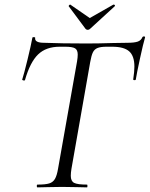

<svg xmlns="http://www.w3.org/2000/svg" viewBox="-20 -810 647 830"><path d="M142 -12Q176 -12 192.5 -17Q209 -22 217.5 -36.5Q226 -51 231 -81L313 -544Q316 -562 316 -574Q316 -594 304.5 -601Q293 -608 262 -608H238Q179 -608 144.5 -574.5Q110 -541 88 -464Q88 -462 84 -462Q81 -462 78 -463.5Q75 -465 76 -466Q84 -491 99 -552.5Q114 -614 120 -647Q121 -650 127 -649.5Q133 -649 132 -646Q129 -625 171 -625Q245 -622 354 -622Q405 -622 467 -624L530 -625Q560 -625 575 -630Q590 -635 596 -650Q598 -653 603 -652.5Q608 -652 607 -648Q599 -621 585 -556.5Q571 -492 567 -466Q566 -463 560.5 -463.5Q555 -464 556 -468Q561 -501 561 -522Q561 -568 538.5 -588Q516 -608 465 -608H441Q415 -608 401.5 -602.5Q388 -597 381.5 -583.5Q375 -570 370 -542L289 -81Q286 -63 286 -50Q286 -27 300.5 -19.5Q315 -12 356 -12Q358 -12 358 -6Q358 0 356 0Q329 0 313 -1L248 -2L186 -1Q170 0 142 0Q139 0 139 -6Q139 -12 142 -12ZM277 -784Q277 -786 280 -788.5Q283 -791 284 -790L368 -732L470 -790H472Q475 -790 476.5 -787.5Q478 -785 476 -783L369 -685Q365 -681 359 -681Q354 -681 350 -685L277 -783Z"/></svg>

Font: Cormorant Garamond
Style: Italic
Weight: 400
Italic angle: -10°
Designer: Christian Thalmann (Catharsis Fonts)
Foundry: Catharsis Fonts
Version: Version 4.000